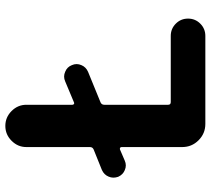

<svg xmlns="http://www.w3.org/2000/svg" viewBox="-54 -740 774 705"><g transform="rotate(-90 332.5 -388.0)"><path d="M385.7 -535.2Q394.5 -539.1 403.3 -539.1Q412.1 -539.1 420.9 -535.2Q438.5 -528.3 445.3 -510.7Q449.2 -502 449.2 -493.2Q449.2 -484.4 445.3 -475.6Q438.5 -459 420.9 -451.2L308.6 -405.3Q299.8 -401.4 299.8 -391.6V-157.2Q299.8 -147.5 309.6 -147.5H552.7Q579.1 -147.5 597.7 -128.9Q616.2 -110.4 616.2 -84Q616.2 -57.6 597.7 -39.1Q579.1 -20.5 552.7 -20.5H229.5Q194.3 -20.5 169.4 -45.4Q144.5 -70.3 144.5 -105.5V-328.1Q144.5 -332 141.6 -333.5Q138.7 -335 135.7 -334L94.7 -316.4Q85.9 -312.5 77.1 -312.5Q68.4 -312.5 59.6 -316.4Q43 -323.2 35.2 -340.8Q32.2 -349.6 32.2 -358.4Q32.2 -367.2 36.1 -376Q43 -392.6 60.5 -400.4L135.7 -430.7Q144.5 -434.6 144.5 -444.3V-677.7Q144.5 -709 167.5 -731.9Q190.4 -754.9 222.2 -754.9Q253.9 -754.9 276.9 -731.9Q299.8 -709 299.8 -677.7V-508.8Q299.8 -504.9 302.7 -502.9Q305.7 -501 308.6 -502.9Z"/></g></svg>

Font: Gen Jyuu GothicX Bold
Style: Bold
Weight: 700
Designer: Ryoko NISHIZUKA (kana &amp; ideographs); Paul D. Hunt (Latin, Greek &amp; Cyrillic); Wenlong ZHANG (bopomofo); Sandoll C
Version: Version 1.058.20140828